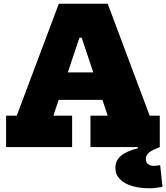

<svg xmlns="http://www.w3.org/2000/svg" viewBox="-20 -785 888 1025"><path d="M633.5 -398.5V-252H197V-398.5ZM779 -167.5H833V0H463V-167.5H555L376.5 -702.5L464.5 -583.5H366.5L443.5 -702.5L265 -167.5H365V0H12.5V-167.5H69.5L294 -765H555ZM835 96.5 847.5 212.5Q835 214.5 817.5 217.2Q800 220 777 220Q725.5 220 684.5 207.8Q643.5 195.5 619.8 171Q596 146.5 596 110.5Q596 73 625 47.5Q654 22 716 6.5V-31.5L834 0Q793 15.5 775.8 29.2Q758.5 43 758.5 63.5Q758.5 81.5 770.5 91Q782.5 100.5 802.5 100.5Q811 100.5 819.2 99Q827.5 97.5 835 96.5Z"/></svg>

Font: Hepta Slab ExtraLight ExtraBold
Style: Regular
Weight: 800
Version: Version 1.102